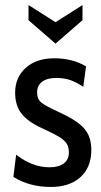

<svg xmlns="http://www.w3.org/2000/svg" viewBox="-20 -731 400 761"><path d="M33 -30 44 -118Q108 -68 176 -68Q212 -68 232.5 -83Q253 -98 253 -127Q253 -149 243.5 -163Q234 -177 212 -190Q190 -203 144 -224Q90 -249 65 -281Q40 -313 40 -364Q40 -424 82 -462Q124 -500 195 -500Q267 -500 321 -468L310 -387Q283 -405 259 -413.5Q235 -422 202 -422Q167 -422 147 -407Q127 -392 127 -365Q127 -338 144.5 -324Q162 -310 213 -287Q284 -255 313 -222.5Q342 -190 342 -137Q342 -68 299 -29Q256 10 182 10Q96 10 33 -30ZM93 -651V-711L200 -643L307 -711V-651L200 -558Z"/></svg>

Font: Cabin Condensed
Style: Regular
Weight: 400
Width: 3
Version: Version 2.001